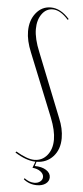

<svg xmlns="http://www.w3.org/2000/svg" viewBox="-57 -737 380 882"><g transform="rotate(5 133.0 -295.5)"><path d="M208 -101Q208 -143 185 -201L68 -491Q46 -544 46 -587Q46 -638 73 -671.5Q100 -705 141 -705Q187 -705 227 -659L223 -655Q186 -697 151 -697Q120 -697 100.5 -669.5Q81 -642 81 -600Q81 -556 106 -496L223 -202Q243 -155 243 -111Q243 -59 213.5 -26.5Q184 6 137 7L131 27Q163 27 183.5 40Q204 53 204 73Q204 91 188.5 102.5Q173 114 148 114Q113 114 86 92L89 87Q112 104 135 104Q151 104 162 95.5Q173 87 173 74Q173 60 158.5 49Q144 38 121 36L132 7Q89 6 37 -27L41 -32Q93 -1 126 -1Q162 -1 185 -29Q208 -57 208 -101Z"/></g></svg>

Font: Moniqa ExtLt Narrow Display
Style: Regular
Weight: 200
Width: 4
Designer: Rajesh Rajput
Foundry: Rajesh Rajput
Version: Version 1.000